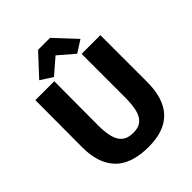

<svg xmlns="http://www.w3.org/2000/svg" viewBox="-263 -1115 1273 1273"><g transform="rotate(-45 373.0 -479.0)"><path d="M381.8 7.8Q298.8 7.8 238 -13.7Q177.2 -35.2 140.1 -76.4Q103 -117.7 85.2 -174.3Q67.4 -231 67.9 -304.2L69.3 -743.2H246.6L245.1 -340.8Q244.6 -280.3 252.7 -239Q260.7 -197.8 277.8 -174.1Q294.9 -150.4 318.8 -140.4Q342.8 -130.4 377 -130.4Q409.2 -130.4 431.6 -140.1Q454.1 -149.9 470.7 -173.6Q487.3 -197.3 495.1 -238.5Q502.9 -279.8 502.9 -340.8V-743.2H678.7V-304.7Q678.7 7.8 381.8 7.8ZM265.1 -764.6 180.7 -818.4 317.9 -966.3H430.2L567.9 -818.8L482.9 -764.6L374 -858.4Z"/></g></svg>

Font: HaufeMerriweatherSans
Style: Bold
Weight: 700
Designer: Eben Sorkin
Foundry: Eben Sorkin
Version: Version 1.56